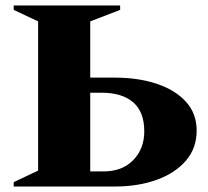

<svg xmlns="http://www.w3.org/2000/svg" viewBox="-20 -680 757 700"><path d="M398 0H30V-16L119 -58V-602L30 -644V-660H418V-644L309 -602V-397H398Q484 -397 551.5 -374.5Q619 -352 658 -309Q697 -266 697 -204Q697 -140 658 -94.5Q619 -49 551.5 -24.5Q484 0 398 0ZM350 -342H309V-55H357Q426 -55 466 -96.5Q506 -138 506 -201Q506 -272 465.5 -307Q425 -342 350 -342Z"/></svg>

Font: Spectral ExtraBold
Style: Regular
Weight: 800
Designer: Jean-Baptiste Levee
Foundry: Production Type
Version: Version 2.001